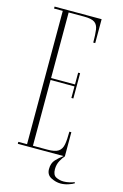

<svg xmlns="http://www.w3.org/2000/svg" viewBox="-126 -756 605 946"><g transform="rotate(15 176.0 -283.0)"><path d="M30 0V-10H74.5V-690H30V-700H270V-578H260Q260 -618.5 256.5 -643.2Q253 -668 237.2 -679Q221.5 -690 183.5 -690H104.5V-355.5H226.5V-415.5H236.5V-286.5H226.5V-345.5H104.5V-10H179Q217 -10 234 -21.5Q251 -33 255.5 -58Q260 -83 260 -123.5H270V0Q260.5 9.5 249.8 29.2Q239 49 239 73Q239 103 256.8 112Q274.5 121 296 121Q308.5 121 324.5 117.5Q340.5 114 349 110L352.5 114.5Q343 121.5 322.8 128Q302.5 134.5 283.5 134.5Q259.5 134.5 235 122Q210.5 109.5 210.5 80Q210.5 50 227.2 32Q244 14 263.5 0Z"/></g></svg>

Font: Imbue 100pt Thin
Style: Regular
Weight: 100
Designer: Tyler Finck
Foundry: Etcetera Type Company
Version: Version 1.102; ttfautohint (v1.8.3)